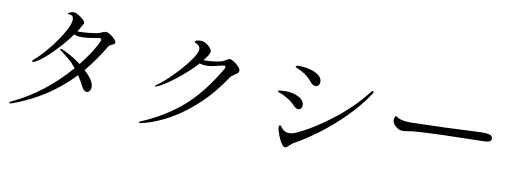

<svg xmlns="http://www.w3.org/2000/svg" viewBox="-63 -1148 4125 1534"><g transform="rotate(10 2000.0 -381.5)"><path d="M802 -605Q802 -596 797.5 -592Q793 -588 782 -584Q769 -578 762 -573Q755 -568 748 -557Q680 -442 598 -344Q677 -272 677 -222Q677 -201 667.5 -188Q658 -175 643 -175Q621 -175 602 -212Q580 -256 554 -295Q357 -86 77 17Q65 21 58 21Q50 21 50 16Q50 11 71 1Q319 -116 517 -345Q488 -381 461 -404.5Q434 -428 412 -444Q390 -460 383 -466Q377 -471 377 -475Q377 -479 382 -479Q386 -479 393 -476Q469 -446 550 -385Q592 -437 623 -484.5Q654 -532 670.5 -564Q687 -596 687 -604Q687 -611 683.5 -614Q680 -617 671 -617Q664 -617 649 -613Q573 -599 528 -599Q487 -599 468 -611Q412 -533 332.5 -452Q253 -371 197 -342Q185 -336 180 -336Q173 -336 173 -342Q173 -349 186 -359Q229 -394 285.5 -462Q342 -530 384 -599Q426 -668 433 -707Q435 -721 435 -725Q435 -761 400 -761Q395 -761 392 -761.5Q389 -762 389 -765Q389 -772 404.5 -778Q420 -784 433 -784Q448 -784 471 -771Q494 -758 511.5 -741.5Q529 -725 529 -714Q529 -707 522.5 -697.5Q516 -688 513 -683Q507 -668 488 -639Q493 -638 499 -638Q533 -638 587.5 -643.5Q642 -649 664 -657Q676 -661 690 -668Q705 -674 714 -674Q728 -674 749 -661Q770 -648 786 -631Q802 -614 802 -605Z M1817 -554Q1817 -542 1809.5 -534.5Q1802 -527 1786 -517Q1772 -508 1763.5 -501Q1755 -494 1748 -484Q1627 -299 1460 -173Q1293 -47 1117 -5Q1112 -4 1106 -4Q1097 -4 1097 -9Q1097 -13 1111 -19Q1291 -94 1431 -213Q1571 -332 1696 -545Q1702 -556 1702 -563Q1702 -573 1690 -573Q1685 -573 1676 -571Q1626 -558 1600 -553Q1574 -548 1548 -548Q1518 -548 1494 -556Q1428 -482 1336 -410Q1244 -338 1191 -317Q1181 -313 1178 -313Q1174 -313 1174 -316Q1174 -319 1177.5 -322.5Q1181 -326 1188 -330Q1234 -361 1302.5 -429.5Q1371 -498 1421.5 -566Q1472 -634 1472 -667Q1472 -695 1436 -711Q1426 -715 1426 -720Q1426 -726 1435 -730Q1448 -736 1469 -736Q1494 -736 1516 -723.5Q1538 -711 1551.5 -693.5Q1565 -676 1565 -663Q1565 -654 1555 -637Q1545 -619 1520 -587H1535Q1576 -587 1621 -594Q1666 -601 1682 -610Q1690 -615 1699.5 -621Q1709 -627 1715 -629.5Q1721 -632 1727 -632Q1738 -632 1760 -618.5Q1782 -605 1799.5 -586.5Q1817 -568 1817 -554Z M2401 -556Q2375 -587 2356.5 -602.5Q2338 -618 2311 -634Q2297 -642 2283.5 -647.5Q2270 -653 2265 -656Q2264 -656 2259 -658.5Q2254 -661 2254 -665Q2254 -674 2288 -674Q2328 -674 2370.5 -663Q2413 -652 2441.5 -630Q2470 -608 2470 -578Q2470 -562 2461.5 -550.5Q2453 -539 2438 -539Q2428 -539 2417 -544Q2406 -549 2401 -556ZM2259 -29Q2239 -54 2221.5 -99Q2204 -144 2204 -164Q2204 -181 2214 -181Q2218 -181 2225 -172Q2232 -163 2239 -154Q2259 -132 2294 -132Q2322 -132 2349 -145Q2483 -206 2630.5 -320.5Q2778 -435 2879 -566Q2888 -579 2896 -579Q2902 -579 2902 -573Q2902 -565 2895 -554Q2823 -446 2723 -347.5Q2623 -249 2523.5 -176Q2424 -103 2346 -61Q2336 -56 2314 -36Q2303 -25 2296 -20Q2289 -15 2282 -15Q2270 -15 2259 -29ZM2299 -349Q2275 -374 2260 -385Q2245 -396 2222 -410Q2198 -424 2179.5 -430.5Q2161 -437 2156 -439Q2148 -442 2148 -446Q2148 -452 2169.5 -454.5Q2191 -457 2211 -457Q2271 -457 2317 -432.5Q2363 -408 2363 -366Q2363 -353 2355 -343Q2347 -333 2333 -333Q2324 -333 2314.5 -338Q2305 -343 2299 -349Z M3146 -317Q3128 -327 3113.5 -344Q3099 -361 3099 -381Q3099 -392 3103.5 -403Q3108 -414 3113 -414Q3115 -414 3122 -409Q3132 -401 3143 -397Q3183 -384 3233 -384Q3276 -385 3364 -387.5Q3452 -390 3514 -392Q3647 -397 3735 -402Q3786 -405 3815 -405Q3854 -405 3876 -398Q3898 -391 3898 -367Q3898 -343 3857 -339Q3837 -337 3802 -337L3512 -330Q3435 -328 3344.5 -323Q3254 -318 3227 -312Q3202 -307 3187 -307Q3161 -307 3146 -317Z"/></g></svg>

Font: Shippori Mincho
Style: Regular
Weight: 400
Designer: FONTDASU
Foundry: FONTDASU / Google Inc. / but / Adobe
Version: Version 3.110; ttfautohint (v1.8.3)